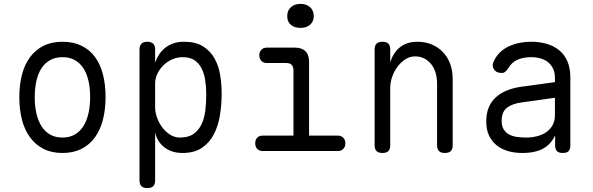

<svg xmlns="http://www.w3.org/2000/svg" viewBox="-20 -774 3040 984"><path d="M300 10Q244 10 203 -11Q162 -32 134 -70Q106 -108 92.5 -160.5Q79 -213 79 -276Q79 -339 92.5 -391Q106 -443 133.5 -480.5Q161 -518 202.5 -539Q244 -560 301 -560Q357 -560 399 -539Q441 -518 468 -480.5Q495 -443 508 -391Q521 -339 521 -277Q521 -213 507.5 -160.5Q494 -108 466.5 -70Q439 -32 397.5 -11Q356 10 300 10ZM300 -69Q336 -69 362.5 -84Q389 -99 406.5 -126Q424 -153 433 -191.5Q442 -230 442 -277Q442 -322 433.5 -359.5Q425 -397 407.5 -424Q390 -451 363.5 -466Q337 -481 301 -481Q264 -481 237 -466Q210 -451 192.5 -424Q175 -397 166.5 -359Q158 -321 158 -275Q158 -229 167 -191Q176 -153 193.5 -126Q211 -99 237.5 -84Q264 -69 300 -69Z M735 -560Q755 -560 765 -550Q775 -540 775 -520V-453Q783 -476 795.5 -495Q808 -514 826 -528.5Q844 -543 868 -551.5Q892 -560 923 -560Q983 -560 1020.5 -536.5Q1058 -513 1079.5 -474.5Q1101 -436 1108.5 -389Q1116 -342 1116 -294Q1116 -240 1107.5 -185.5Q1099 -131 1077 -87.5Q1055 -44 1016 -17Q977 10 915 10Q860 10 822.5 -19Q785 -48 775 -96V150Q775 171 765 180.5Q755 190 735 190Q715 190 705 180.5Q695 171 695 150V-520Q695 -540 705 -550Q715 -560 735 -560ZM916 -481Q888 -481 862 -469.5Q836 -458 817 -439Q798 -420 786.5 -396Q775 -372 775 -347V-224Q775 -199 784.5 -172Q794 -145 811 -122Q828 -99 851.5 -84Q875 -69 902 -69Q946 -69 972.5 -88Q999 -107 1013.5 -138.5Q1028 -170 1032.5 -209.5Q1037 -249 1037 -290Q1037 -329 1031.5 -364Q1026 -399 1012 -425.5Q998 -452 975 -466.5Q952 -481 916 -481Z M1711 -79Q1729 -79 1739.5 -68Q1750 -57 1750 -39.5Q1750 -22 1739.5 -11Q1729 0 1712 0H1326Q1308 0 1298 -11Q1288 -22 1288 -39.5Q1288 -57 1298 -68Q1308 -79 1326 -79H1484V-413Q1484 -432 1475 -441.5Q1466 -451 1447 -451H1348Q1330 -451 1319.5 -462Q1309 -473 1309 -490.5Q1309 -508 1319.5 -519Q1330 -530 1348 -530H1489Q1527 -530 1545.5 -511.5Q1564 -493 1564 -455V-79ZM1520 -631Q1489 -631 1470.5 -647Q1452 -663 1452 -691Q1452 -720 1470.5 -737Q1489 -754 1520 -754Q1551 -754 1569.5 -737Q1588 -720 1588 -691Q1588 -664 1569.5 -647.5Q1551 -631 1520 -631Z M1980 -326V-30Q1980 -9 1970 0.5Q1960 10 1940 10Q1920 10 1910 0.5Q1900 -9 1900 -30V-520Q1900 -541 1910 -550.5Q1920 -560 1940 -560Q1960 -560 1970 -550.5Q1980 -541 1980 -520V-454Q1995 -504 2030 -532Q2065 -560 2120 -560Q2160 -560 2193 -546Q2226 -532 2250 -507Q2274 -482 2287 -447Q2300 -412 2300 -369V-30Q2300 -9 2290 0.5Q2280 10 2260 10Q2240 10 2230 0.5Q2220 -9 2220 -30V-347Q2220 -374 2213 -399Q2206 -424 2191.5 -443Q2177 -462 2156 -473.5Q2135 -485 2107 -485Q2080 -485 2056.5 -469.5Q2033 -454 2016 -430.5Q1999 -407 1989.5 -379Q1980 -351 1980 -326Z M2824 -353V-375Q2824 -402 2814.5 -422Q2805 -442 2789 -455Q2773 -468 2750.5 -474.5Q2728 -481 2702 -481Q2661 -481 2631.5 -467.5Q2602 -454 2586 -426Q2581 -419 2577 -414Q2573 -409 2569 -406Q2565 -403 2560.5 -401.5Q2556 -400 2551 -400Q2523 -400 2511 -419.5Q2499 -439 2511 -461Q2523 -487 2543 -506Q2563 -525 2589 -537Q2615 -549 2644 -554.5Q2673 -560 2702 -560Q2746 -560 2783 -549Q2820 -538 2847 -515.5Q2874 -493 2888.5 -458.5Q2903 -424 2903 -377V-29Q2903 -9 2894 0.5Q2885 10 2864.5 10Q2844 10 2834.5 0.5Q2825 -9 2825 -30V-80Q2817 -62 2803.5 -45.5Q2790 -29 2770.5 -16.5Q2751 -4 2722.5 3Q2694 10 2656 10Q2616 10 2582.5 0Q2549 -10 2524.5 -30Q2500 -50 2486 -80Q2472 -110 2472 -151Q2472 -194 2485.5 -225Q2499 -256 2523 -277Q2547 -298 2579.5 -311Q2612 -324 2649 -329ZM2824 -273 2653 -249Q2607 -243 2579 -222.5Q2551 -202 2551 -154Q2551 -128 2561 -111.5Q2571 -95 2588 -85.5Q2605 -76 2627.5 -72.5Q2650 -69 2676 -69Q2704 -69 2731 -75.5Q2758 -82 2778.5 -96Q2799 -110 2811.5 -131.5Q2824 -153 2824 -183Z"/></svg>

Font: Maple Mono Normal NL Light
Style: Regular
Weight: 300
Monospace: yes
Designer: subframe7536
Version: Version 7.000